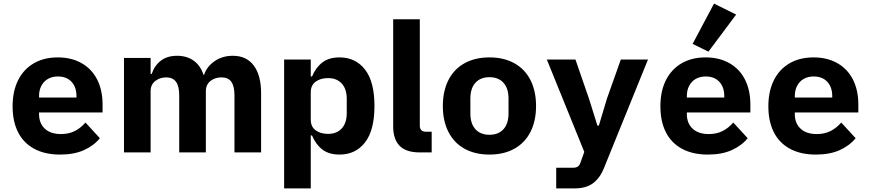

<svg xmlns="http://www.w3.org/2000/svg" viewBox="-20 -847 4840 1067"><path d="M50 -256Q50 -340 80.5 -401Q111 -462 167.5 -495Q224 -528 301 -528Q377 -528 433.5 -496Q490 -464 520 -405Q550 -346 550 -266V-222H197V-213Q197 -162 229 -132Q261 -102 319 -102Q363 -102 396 -119Q429 -136 455 -166L535 -79Q502 -38 447 -13Q392 12 314 12Q229 12 169.5 -20.5Q110 -53 80 -113Q50 -173 50 -256ZM197 -313V-305H405V-313Q405 -363 377.5 -392.5Q350 -422 302 -422Q270 -422 246.5 -408.5Q223 -395 210 -370.5Q197 -346 197 -313Z M669 -525H817V-436H823Q838 -482 873.5 -509.5Q909 -537 964 -537Q1018 -537 1056 -510Q1094 -483 1111 -431H1114Q1129 -477 1172.5 -507Q1216 -537 1274 -537Q1350 -537 1390.5 -482.5Q1431 -428 1431 -329V0H1283V-317Q1283 -368 1265.5 -392.5Q1248 -417 1211 -417Q1175 -417 1149.5 -397Q1124 -377 1124 -340V0H976V-317Q976 -368 958 -392.5Q940 -417 904 -417Q869 -417 843 -397Q817 -377 817 -340V0H669Z M1559 -516H1707V-422H1714Q1735 -472 1771.5 -500Q1808 -528 1867 -528Q1956 -528 2008.5 -460.5Q2061 -393 2061 -258Q2061 -123 2008.5 -55.5Q1956 12 1867 12Q1808 12 1771.5 -16Q1735 -44 1714 -94H1707V200H1559ZM1907 -218V-298Q1907 -352 1879.5 -382.5Q1852 -413 1803 -413Q1761 -413 1734 -393Q1707 -373 1707 -334V-182Q1707 -143 1734 -123Q1761 -103 1803 -103Q1852 -103 1879.5 -133.5Q1907 -164 1907 -218Z M2312 0Q2237 0 2201 -36.5Q2165 -73 2165 -144V-740H2313V-148Q2313 -132 2321.5 -123.5Q2330 -115 2346 -115H2379V0Z M2441 -258Q2441 -341 2472 -402Q2503 -463 2561.5 -495.5Q2620 -528 2700 -528Q2780 -528 2838.5 -495.5Q2897 -463 2928 -402Q2959 -341 2959 -258Q2959 -175 2928 -114Q2897 -53 2838.5 -20.5Q2780 12 2700 12Q2620 12 2561.5 -20.5Q2503 -53 2472 -114Q2441 -175 2441 -258ZM2806 -217V-299Q2806 -356 2778 -387Q2750 -418 2700 -418Q2650 -418 2622 -387Q2594 -356 2594 -299V-217Q2594 -160 2622 -129Q2650 -98 2700 -98Q2750 -98 2778 -129Q2806 -160 2806 -217Z M3430 -516H3581L3338 83Q3315 142 3276 171Q3237 200 3173 200H3071V85H3167Q3196 85 3205 59L3227 -3L3019 -516H3178L3253 -299L3300 -149H3308L3353 -299Z M3650 -256Q3650 -340 3680.5 -401Q3711 -462 3767.5 -495Q3824 -528 3901 -528Q3977 -528 4033.5 -496Q4090 -464 4120 -405Q4150 -346 4150 -266V-222H3797V-213Q3797 -162 3829 -132Q3861 -102 3919 -102Q3963 -102 3996 -119Q4029 -136 4055 -166L4135 -79Q4102 -38 4047 -13Q3992 12 3914 12Q3829 12 3769.5 -20.5Q3710 -53 3680 -113Q3650 -173 3650 -256ZM3797 -313V-305H4005V-313Q4005 -363 3977.5 -392.5Q3950 -422 3902 -422Q3870 -422 3846.5 -408.5Q3823 -395 3810 -370.5Q3797 -346 3797 -313ZM3917 -560 3829 -603 3948 -827 4071 -766Z M4250 -256Q4250 -340 4280.5 -401Q4311 -462 4367.5 -495Q4424 -528 4501 -528Q4577 -528 4633.5 -496Q4690 -464 4720 -405Q4750 -346 4750 -266V-222H4397V-213Q4397 -162 4429 -132Q4461 -102 4519 -102Q4563 -102 4596 -119Q4629 -136 4655 -166L4735 -79Q4702 -38 4647 -13Q4592 12 4514 12Q4429 12 4369.5 -20.5Q4310 -53 4280 -113Q4250 -173 4250 -256ZM4397 -313V-305H4605V-313Q4605 -363 4577.5 -392.5Q4550 -422 4502 -422Q4470 -422 4446.5 -408.5Q4423 -395 4410 -370.5Q4397 -346 4397 -313Z"/></svg>

Font: iA Writer Quattro V
Style: Regular
Weight: 400
Designer: Mike Abbink, Paul van der Laan, Pieter van Rosmalen, Oliver Reichenstein
Foundry: Information Architects Inc.
Version: Version 2.000